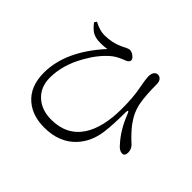

<svg xmlns="http://www.w3.org/2000/svg" viewBox="-164 -962 1239 1239"><g transform="rotate(45 455.5 -342.5)"><path d="M363 38Q257 38 190 -18Q111 -84 111 -211Q111 -409 293 -609Q254 -602 213 -605Q182 -608 160 -621Q136 -636 110 -670L121 -686Q174 -658 216 -658Q287 -658 348 -687Q358 -692 372 -699Q391 -708 399 -708Q418 -708 436 -693.5Q454 -679 454 -667Q454 -650 430 -640Q426 -638 417 -635Q367 -615 341 -592Q279 -540 228 -449Q161 -331 161 -216Q161 -127 221 -76Q275 -30 359 -30Q500 -30 570 -137Q632 -233 632 -402Q632 -507 619 -573Q619 -574 618 -578Q605 -646 605 -671Q605 -696 615 -709.5Q625 -723 640 -723Q658 -723 668.5 -709.5Q679 -696 679 -674Q679 -571 691 -507Q704 -440 750 -378Q776 -343 826 -295Q830 -292 831 -291Q860 -268 861 -233Q861 -199 837 -199Q811 -199 786 -230Q722 -300 683 -401Q675 -422 670 -421Q665 -420 665 -398Q665 -294 656 -221Q643 -116 579 -47Q500 38 363 38Z"/></g></svg>

Font: Cactus Classical Serif
Style: Regular
Weight: 400
Designer: Henry Chan (via Glyphwiki)、田海東、宇文滿月
Foundry: Moonlit Owen
Version: Version 1.000